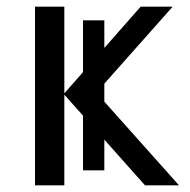

<svg xmlns="http://www.w3.org/2000/svg" viewBox="-20 -556 569 576"><path d="M293 -495V-45H229V-495ZM402 -536H498L269 -278L517 0H415L173 -272V0H85V-536H173V-276Z"/></svg>

Font: Noto IKEA Simplified Chinese
Style: Regular
Weight: 400
Designer: Monotype Design Team
Foundry: Monotype Imaging Inc.
Version: Version 1.100